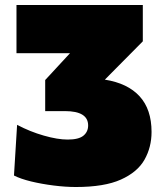

<svg xmlns="http://www.w3.org/2000/svg" viewBox="-20 -733 649 769"><path d="M284 16Q242.5 16 194.8 10Q147 4 104.8 -6.2Q62.5 -16.5 36 -30L48.5 -233Q100.5 -205.5 155.8 -189.8Q211 -174 251 -174Q295 -174 314 -189.5Q333 -205 333 -230.5Q333 -288 240 -288H161V-412.5Q174 -426.5 188.2 -441.8Q202.5 -457 216.5 -472.5L260.5 -520H46V-713H552V-567.5Q526 -541.5 500 -515Q474 -488.5 446 -460.5L400 -414Q491.5 -399.5 539.2 -347.2Q587 -295 587 -204.5Q587 -143.5 558.8 -93.5Q530.5 -43.5 464.2 -13.8Q398 16 284 16Z"/></svg>

Font: Commissioner Black
Style: Regular
Weight: 900
Designer: Kostas Bartsokas
Foundry: Kostas Bartsokas
Version: Version 1.000; ttfautohint (v1.8.3)